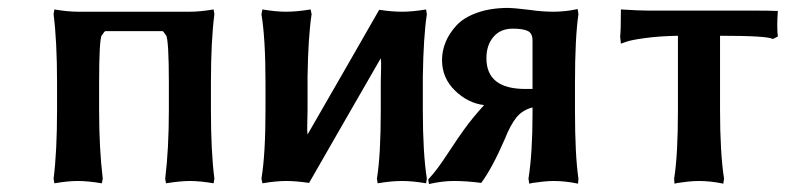

<svg xmlns="http://www.w3.org/2000/svg" viewBox="-20 -460 2002 488"><path d="M178.2 -430.2H462.9Q488.3 -430.2 522.9 -436L524.9 -423.8Q516.1 -355.5 516.1 -249V-181.2Q516.1 -74.2 524.9 -5.9L522.9 5.9Q488.3 0 462.9 0Q438 0 401.9 5.9L399.9 -5.9Q409.2 -82 409.2 -181.2V-249Q409.2 -358.9 401.9 -371.1V-370.1Q395 -380.9 393.1 -380.9H248Q245.6 -380.9 238.8 -370.1V-371.1Q231.9 -359.9 231.9 -249V-181.2Q231.9 -82 241.2 -5.9L238.8 5.9Q203.1 0 178.2 0Q152.3 0 118.2 5.9L116.2 -5.9Q125 -74.2 125 -181.2V-249Q125 -355.5 116.2 -423.8L118.2 -436Q152.3 -430.2 178.2 -430.2Z M654.8 -250Q654.8 -361.8 644.5 -423.8L647 -436Q681.2 -430.2 707.5 -430.2Q733.9 -430.2 769.5 -436L772 -423.8Q763.2 -366.2 761.7 -265.1V-180.2Q761.7 -163.6 761 -145.3Q760.3 -127 761.7 -118.2Q795.4 -176.3 857.7 -284.9Q919.9 -393.6 943.8 -435.1Q975.6 -430.2 1002 -430.2Q1028.8 -430.2 1063 -436L1064.9 -423.8Q1056.2 -366.2 1054.7 -265.1V-180.2Q1054.7 -71.3 1064.9 -5.9L1063 5.9Q1028.8 0 1002 0Q974.1 0 939.9 5.9L938 -5.9Q947.8 -64.9 947.8 -180.2V-250Q947.8 -264.6 948.5 -283.7Q949.2 -302.7 947.8 -312Q914.1 -253.9 851.8 -145.3Q789.6 -36.6 765.6 4.9Q732.4 0 707.5 0Q681.2 0 647 5.9L644.5 -5.9Q654.8 -67.9 654.8 -180.2Z M1333.5 -233.9V-356.9Q1333.5 -375.5 1321.3 -381.3Q1309.1 -387.2 1283.2 -387.2Q1252 -387.2 1234.1 -366.2Q1216.3 -345.2 1216.3 -312Q1216.3 -233.9 1315.4 -233.9ZM1272.5 -439.9Q1284.2 -439.9 1324.2 -435.1Q1357.4 -430.2 1387.2 -430.2Q1401.4 -430.2 1416.7 -431.9Q1432.1 -433.6 1440.4 -435.5L1448.2 -437L1450.2 -423.8Q1441.4 -363.8 1441.4 -249V-179.2Q1441.4 -65.9 1450.2 -5.9L1449.2 6.8Q1417 0 1387.2 0Q1374.5 0 1358.9 1.7Q1343.3 3.4 1334 4.9L1325.2 6.8L1323.2 -5.9Q1333.5 -71.3 1333.5 -169.9V-187Q1307.6 -180.2 1292.5 -161.4Q1277.3 -142.6 1263.2 -106.9Q1230.5 -31.7 1203.1 4.9Q1166.5 0 1133.3 0Q1104 0 1070.3 7.8L1068.4 -3.9Q1081.1 -17.6 1092 -32.2Q1103 -46.9 1115.7 -66.4Q1128.4 -85.9 1134.3 -94.2Q1140.1 -103.5 1158.2 -128.9Q1179.7 -159.2 1210.4 -192.9Q1169.4 -197.8 1136.5 -229.7Q1103.5 -261.7 1103.5 -307.1Q1103.5 -330.6 1112.5 -352.8Q1121.6 -375 1140.1 -395.3Q1158.7 -415.5 1192.9 -427.7Q1227.1 -439.9 1272.5 -439.9Z M1693.4 -5.9Q1703.1 -64.9 1703.1 -181.2V-369.1Q1656.2 -368.2 1619.9 -363.3Q1583.5 -358.4 1570.8 -353.5L1558.1 -349.1L1556.2 -367.2Q1558.1 -381.3 1558.1 -436Q1603.5 -433.1 1626 -433.1H1886.2Q1939.9 -433.1 1957 -432.1Q1954.1 -391.1 1957 -367.2L1944.3 -360.8Q1932.1 -369.1 1810.1 -369.1V-181.2Q1810.1 -71.3 1820.3 -5.9L1818.4 6.8Q1786.1 0 1756.3 0Q1743.2 0 1727.5 1.7Q1711.9 3.4 1703.1 4.9L1694.3 6.8Z"/></svg>

Font: Linear Smooth
Style: Bold
Weight: 700
Designer: Philipp H. Poll, Flanker
Foundry: Philipp H. Poll, reworked by Flanker
Version: Version 1.061 | FøM Fix